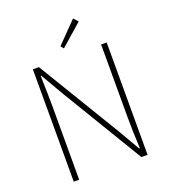

<svg xmlns="http://www.w3.org/2000/svg" viewBox="-164 -1050 1024 1166"><g transform="rotate(-20 348.0 -466.5)"><path d="M110 -726H149L469 -197L552 -54H557Q551 -159 551 -259V-726H587V0H547L228 -529L145 -672H141Q145 -536 145 -473V0H110ZM315 -800 445 -933 471 -904 331 -781Z"/></g></svg>

Font: Noto Sans CJK TC Thin
Style: Regular
Weight: 250
Designer: Ryoko NISHIZUKA ???? (kana & ideographs); Paul D. Hunt (Latin, Greek & Cyrillic); Wenlong ZHANG ??? (bopomofo); Sandoll 
Foundry: Adobe Systems Incorporated
Version: Version 1.004 January 19, 2016